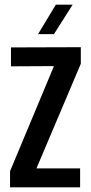

<svg xmlns="http://www.w3.org/2000/svg" viewBox="-20 -802 389 822"><path d="M23 0V-69L211 -519L27 -518V-599L326 -600V-529L136 -81H323V0ZM143 -656 219 -782H291L211 -656Z"/></svg>

Font: Big Shoulders Display
Style: Bold
Weight: 700
Designer: Patric King
Foundry: XO Type Co
Version: Version 1.000; ttfautohint (v1.8.2)